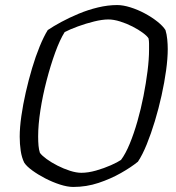

<svg xmlns="http://www.w3.org/2000/svg" viewBox="-20 -740 696 760"><path d="M270 0Q247 0 217.5 -9.5Q188 -19 159 -34Q130 -49 107.5 -65.5Q85 -82 76 -96Q66 -116 62 -143Q58 -170 58 -199Q58 -235 64.5 -280.5Q71 -326 82 -374.5Q93 -423 107 -470Q121 -517 137 -556Q153 -595 169 -621Q191 -636 222.5 -653Q254 -670 291 -685.5Q328 -701 367.5 -710.5Q407 -720 444 -720Q467 -720 496 -711Q525 -702 553 -687Q581 -672 603 -654.5Q625 -637 635 -621Q640 -605 642 -584.5Q644 -564 644 -546Q644 -509 637.5 -461.5Q631 -414 619.5 -362Q608 -310 593 -260.5Q578 -211 561 -169Q544 -127 526 -100Q499 -78 458.5 -55Q418 -32 370 -16Q322 0 270 0ZM302 -56Q329 -56 360.5 -65Q392 -74 419 -86Q446 -98 459 -107Q477 -131 493.5 -171Q510 -211 524 -260Q538 -309 548 -360Q558 -411 564 -458.5Q570 -506 570 -543Q570 -556 570 -567Q570 -578 568 -588Q563 -597 545.5 -610Q528 -623 504.5 -635Q481 -647 455.5 -655Q430 -663 409 -663Q385 -663 352.5 -655Q320 -647 288.5 -635.5Q257 -624 236 -613Q217 -583 198.5 -532Q180 -481 164.5 -421.5Q149 -362 140 -304Q131 -246 131 -200Q131 -179 132.5 -163Q134 -147 138 -135Q146 -124 164.5 -110.5Q183 -97 207.5 -84.5Q232 -72 257 -64Q282 -56 302 -56Z"/></svg>

Font: Texturina 12pt Thin
Style: Italic
Weight: 250
Italic angle: -11°
Designer: Guillermo Torres Carreño
Foundry: Omnibus-Type
Version: Version 1.002